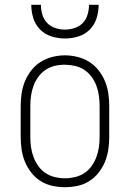

<svg xmlns="http://www.w3.org/2000/svg" viewBox="-20 -770 540 798"><path d="M250 8Q224 8 198 2.5Q172 -3 149.5 -17Q127 -31 110.5 -52Q94 -73 84 -97Q74 -121 70 -147.5Q66 -174 66 -200V-330Q66 -356 70 -382.5Q74 -409 84 -433Q94 -457 110.5 -478Q127 -499 149.5 -513Q172 -527 198 -533.5Q224 -540 250 -540Q276 -540 302 -533.5Q328 -527 350.5 -513Q373 -499 389.5 -478Q406 -457 416 -433Q426 -409 430 -382.5Q434 -356 434 -330V-200Q434 -174 430 -147.5Q426 -121 416 -97Q406 -73 389.5 -52Q373 -31 350.5 -17Q328 -3 302 2.5Q276 8 250 8ZM250 -29Q271 -29 292 -34Q313 -39 330.5 -50.5Q348 -62 360.5 -79.5Q373 -97 380.5 -117Q388 -137 391 -158Q394 -179 394 -200V-330Q394 -351 391 -372.5Q388 -394 380.5 -414Q373 -434 360 -451.5Q347 -469 329 -480.5Q311 -492 290 -496.5Q269 -501 248 -501Q227 -501 206.5 -496Q186 -491 168.5 -479Q151 -467 138.5 -449.5Q126 -432 119 -412.5Q112 -393 109 -372Q106 -351 106 -330V-200Q106 -179 109 -158Q112 -137 119.5 -117Q127 -97 139.5 -79.5Q152 -62 169.5 -50.5Q187 -39 208 -34Q229 -29 250 -29ZM250 -610Q222 -610 194.5 -618.5Q167 -627 147 -647Q127 -667 118.5 -694.5Q110 -722 110 -750H150Q150 -730 156 -709.5Q162 -689 176 -674.5Q190 -660 210 -653.5Q230 -647 250 -647Q270 -647 290 -653.5Q310 -660 324 -674.5Q338 -689 344 -709.5Q350 -730 350 -750H390Q390 -722 381.5 -694.5Q373 -667 353 -647Q333 -627 305.5 -618.5Q278 -610 250 -610Z"/></svg>

Font: Iosevka Slab Extralight
Style: Regular
Weight: 200
Monospace: yes
Designer: Belleve Invis
Foundry: Belleve Invis
Version: Version 11.1.1; ttfautohint (v1.8.3)